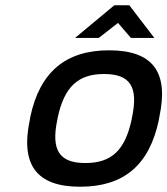

<svg xmlns="http://www.w3.org/2000/svg" viewBox="-20 -700 635 729"><path d="M95 -256 93 -244C57 -73 120 9 284 9C450 9 547 -73 583 -244L585 -256C622 -427 560 -509 394 -509C230 -509 131 -427 95 -256ZM198 -247 199 -253C224 -370 276 -419 375 -419C475 -419 506 -370 481 -253L480 -247C455 -130 404 -81 304 -81C205 -81 173 -130 198 -247ZM265 -556H355L428 -613L477 -556H566L471 -680H414Z"/></svg>

Font: LT Wave Text Medium Italic
Style: Regular
Weight: 500
Designer: Daniel Lyons
Version: Version 2.5 (Glyphs App)